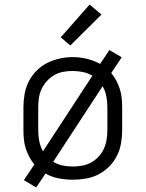

<svg xmlns="http://www.w3.org/2000/svg" viewBox="-20 -782 640 844"><path d="M139 42 85 10 131 -59Q118 -75 108.5 -93Q99 -111 93 -130Q87 -149 85 -169.5Q83 -190 83 -210V-310Q83 -339 88 -368Q93 -397 106 -423Q119 -449 140 -470.5Q161 -492 187 -505Q213 -518 242 -524.5Q271 -531 300 -531Q331 -531 362 -523.5Q393 -516 420 -501L461 -562L515 -530L469 -461Q482 -445 491.5 -427Q501 -409 507 -390Q513 -371 515 -350.5Q517 -330 517 -310V-210Q517 -181 512 -152Q507 -123 494 -97Q481 -71 460 -50Q439 -29 413 -15.5Q387 -2 358 3Q329 8 300 8Q269 8 238 2Q207 -4 180 -19ZM169 -117 386 -449Q367 -461 344 -465.5Q321 -470 298 -470Q277 -470 256.5 -466Q236 -462 218 -451.5Q200 -441 186 -425.5Q172 -410 163 -391Q154 -372 151 -351.5Q148 -331 148 -310V-210Q148 -186 152.5 -162Q157 -138 169 -117ZM300 -50Q321 -50 342 -54Q363 -58 381 -68Q399 -78 413.5 -93.5Q428 -109 436.5 -128Q445 -147 448.5 -168Q452 -189 452 -210V-310Q452 -334 447.5 -358Q443 -382 431 -403L214 -71Q233 -59 255 -54.5Q277 -50 300 -50ZM289 -582 247 -618 374 -762 426 -718Z"/></svg>

Font: Iosevka Custom Light Extended
Style: Regular
Weight: 300
Width: 7
Monospace: yes
Designer: Belleve Invis
Foundry: Belleve Invis
Version: Version 11.2.4; ttfautohint (v1.8.4)